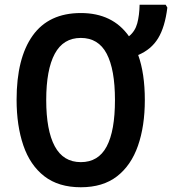

<svg xmlns="http://www.w3.org/2000/svg" viewBox="-20 -780 726 810"><path d="M591 -358Q591 -248 562 -165Q533 -82 473.5 -36Q414 10 321 10Q227 10 167 -36.5Q107 -83 78.5 -166.5Q50 -250 50 -359Q50 -535 118 -630Q186 -725 321 -725Q455 -725 524 -627Q550 -648 559 -681.5Q568 -715 569 -760H679L686 -748Q676 -666 647 -618.5Q618 -571 563 -548Q591 -470 591 -358ZM175 -358Q175 -230 211 -163Q247 -96 321 -96Q395 -96 430 -162Q465 -228 465 -358Q465 -487 430 -553.5Q395 -620 321 -620Q247 -620 211 -553Q175 -486 175 -358Z"/></svg>

Font: Noto Sans Condensed SemiBold
Style: Regular
Weight: 600
Width: 3
Designer: Monotype Design Team
Foundry: Monotype Imaging Inc.
Version: Version 2.013; ttfautohint (v1.8.4.7-5d5b)